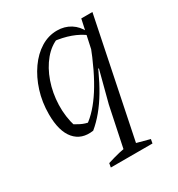

<svg xmlns="http://www.w3.org/2000/svg" viewBox="-165 -604 846 910"><g transform="rotate(-30 257.5 -149.0)"><path d="M192 3Q125 13 87 -31.5Q49 -76 49 -169Q49 -235 67.5 -293.5Q86 -352 118 -397.5Q150 -443 191.5 -468.5Q233 -494 280 -494Q321 -494 353 -474Q385 -454 403 -417L402 -398Q339 -447 236 -458L268 -462Q223 -446 188.5 -404.5Q154 -363 134 -305.5Q114 -248 112 -184Q110 -120 129 -59L107 -82Q130 -67 152.5 -55.5Q175 -44 202 -40L179 -35Q235 -73 286.5 -153.5Q338 -234 387 -362L404 -349Q356 -219 305 -133.5Q254 -48 192 3ZM177 196 181 174Q220 162 247.5 155.5Q275 149 305 146L409 174L405 196ZM263 196 318 -67 363 -239 356 -241 409 -486H470L330 196Z"/></g></svg>

Font: Piazzolla Thin Light
Style: Italic
Weight: 300
Italic angle: -11.3°
Version: Version 2.005